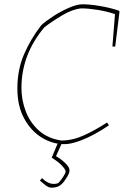

<svg xmlns="http://www.w3.org/2000/svg" viewBox="-20 -666 578 895"><path d="M279 6Q225 6 175 -24.5Q125 -55 93 -113Q61 -171 61 -254Q61 -340 91.5 -411.5Q122 -483 172 -548Q195 -569 230 -591.5Q265 -614 302 -630Q339 -646 365 -646Q398 -646 446 -638Q494 -630 535 -616L537 -611L517 -449H504L516 -600Q479 -613 435 -620Q391 -627 359 -627Q318 -623 271.5 -595.5Q225 -568 187 -539Q80 -412 80 -256Q80 -199 100.5 -146Q121 -93 162.5 -56.5Q204 -20 266 -11Q318 -11 371 -35Q424 -59 479 -95L488 -82Q456 -60 418 -39.5Q380 -19 343.5 -6.5Q307 6 279 6ZM221 209Q207 209 192 197.5Q177 186 166 176L176 164Q191 180 210 187.5Q229 195 251 188Q262 177 274 159Q286 141 286 133Q286 125 269.5 107Q253 89 221 69L250 0H269L241 62Q264 75 284 94Q304 113 304 128Q304 141 292.5 159Q281 177 276 183Q263 199 249 204Q235 209 221 209Z"/></svg>

Font: Labrada Thin
Style: Italic
Weight: 100
Italic angle: -7°
Designer: Mercedes Jáuregui
Foundry: Omnibus-Type Team
Version: Version 1.000; ttfautohint (v1.8.4.7-5d5b)